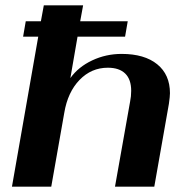

<svg xmlns="http://www.w3.org/2000/svg" viewBox="-20 -703 701 723"><path d="M620 -352Q620 -340 616 -312L561 0H413L470 -321Q474 -340 474 -361Q474 -404 451.5 -426Q429 -448 386 -448Q324 -448 279.5 -402Q235 -356 222 -278L173 0H25L124 -565H67L77 -623H134L145 -683H293L282 -623H461L451 -565H272L245 -409Q275 -451 327 -475.5Q379 -500 438 -500Q524 -500 572 -461Q620 -422 620 -352Z"/></svg>

Font: Fahkwang
Style: Bold Italic
Weight: 700
Italic angle: -10°
Designer: Suppakit Chalermlarp | Katatrad Co.,Ltd.
Foundry: Cadson Demak Co.,Ltd.
Version: Version 1.000; ttfautohint (v1.6)